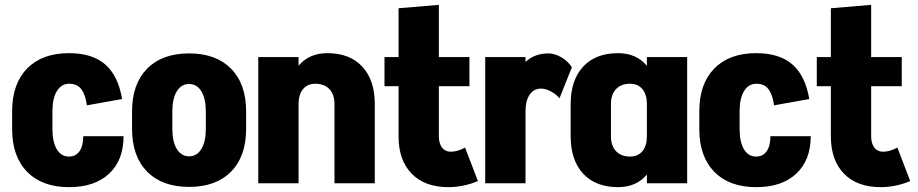

<svg xmlns="http://www.w3.org/2000/svg" viewBox="-20 -755 3780 791"><path d="M489 -194Q489 -95 429.5 -39.5Q370 16 265 16H264Q154 16 92 -47Q30 -110 30 -223V-297Q30 -410 92 -473Q154 -536 264 -536H265Q360 -536 413.5 -489.5Q467 -443 483 -347L338 -321Q332 -365 315 -387.5Q298 -410 265 -410Q233 -410 214.5 -380Q196 -350 196 -296V-224Q196 -170 214 -140Q232 -110 264 -110Q292 -110 307.5 -132Q323 -154 323 -194Z M994 -224Q994 -111 932 -48Q870 15 759 15Q648 15 586 -48Q524 -111 524 -224V-296Q524 -409 586 -472Q648 -535 759 -535Q870 -535 932 -472Q994 -409 994 -296ZM828 -295Q828 -349 809.5 -379Q791 -409 759 -409Q727 -409 708.5 -379Q690 -349 690 -295V-225Q690 -171 708.5 -141Q727 -111 759 -111Q791 -111 809.5 -141Q828 -171 828 -225Z M1524 0H1358V-326Q1358 -366 1337 -388Q1316 -410 1279 -410Q1247 -410 1228.5 -388Q1210 -366 1210 -326V0H1044V-520H1210V-484Q1253 -536 1329 -536Q1421 -536 1472.5 -480.5Q1524 -425 1524 -327Z M1949 -9Q1889 16 1827 16Q1730 16 1676 -39.5Q1622 -95 1622 -193V-400H1564V-520H1622V-721L1788 -735V-520H1914V-400H1788V-194Q1788 -164 1801 -147Q1814 -130 1837 -130Q1865 -130 1896 -147Z M2336 -478 2285 -350Q2271 -367 2249.5 -378.5Q2228 -390 2209 -390Q2179 -390 2162 -365Q2145 -340 2145 -296V0H1979V-520H2145V-500Q2183 -535 2239 -535Q2265 -535 2292.5 -519Q2320 -503 2336 -478Z M2645 -520H2811V0H2645V-36Q2602 16 2526 16Q2434 16 2382.5 -39.5Q2331 -95 2331 -194V-326Q2331 -425 2382.5 -480.5Q2434 -536 2526 -536Q2602 -536 2645 -484ZM2645 -194V-326Q2645 -366 2626.5 -388Q2608 -410 2576 -410Q2539 -410 2518 -388Q2497 -366 2497 -326V-194Q2497 -154 2518 -132Q2539 -110 2576 -110Q2608 -110 2626.5 -132Q2645 -154 2645 -194Z M3320 -194Q3320 -95 3260.5 -39.5Q3201 16 3096 16H3095Q2985 16 2923 -47Q2861 -110 2861 -223V-297Q2861 -410 2923 -473Q2985 -536 3095 -536H3096Q3191 -536 3244.5 -489.5Q3298 -443 3314 -347L3169 -321Q3163 -365 3146 -387.5Q3129 -410 3096 -410Q3064 -410 3045.5 -380Q3027 -350 3027 -296V-224Q3027 -170 3045 -140Q3063 -110 3095 -110Q3123 -110 3138.5 -132Q3154 -154 3154 -194Z M3730 -9Q3670 16 3608 16Q3511 16 3457 -39.5Q3403 -95 3403 -193V-400H3345V-520H3403V-721L3569 -735V-520H3695V-400H3569V-194Q3569 -164 3582 -147Q3595 -130 3618 -130Q3646 -130 3677 -147Z"/></svg>

Font: Akshar
Style: Bold
Weight: 700
Designer: Tall Chai
Foundry: Tall Chai
Version: Version 1.000